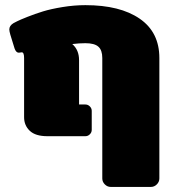

<svg xmlns="http://www.w3.org/2000/svg" viewBox="-20 -537 686 757"><path d="M16.7 -420.8Q16.7 -435.8 33.3 -445.8Q38.3 -448.3 47.9 -453.3Q57.5 -458.3 87.9 -470.4Q118.3 -482.5 149.6 -492.1Q180.8 -501.7 226.7 -509.2Q272.5 -516.7 316.7 -516.7Q453.3 -516.7 530.8 -463.3Q608.3 -410 608.3 -308.3V166.7Q608.3 180 598.3 190Q588.3 200 575 200H416.7Q403.3 200 393.3 190Q383.3 180 383.3 166.7V-308.3Q383.3 -339.2 367.9 -352.9Q352.5 -366.7 316.7 -366.7Q292.5 -366.7 265 -363.3Q291.7 -340 291.7 -300V-125H316.7Q326.7 -125 334.2 -117.5Q341.7 -110 341.7 -100V-25Q341.7 -15 334.2 -7.5Q326.7 0 316.7 0H166.7Q120 0 97.5 -21.2Q75 -42.5 75 -75V-308.3Q75 -330.8 65.8 -330.8Q55.8 -329.2 54.2 -329.2Q43.3 -329.2 37.5 -345.8L20.8 -400Q16.7 -414.2 16.7 -420.8Z"/></svg>

Font: BoonTook Mon
Style: Regular
Weight: 400
Designer: Sungsit Sawaiwan
Foundry: FontUni
Version: Version 3.0